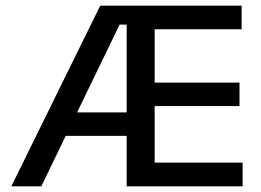

<svg xmlns="http://www.w3.org/2000/svg" viewBox="-20 -659 924 679"><path d="M126 0H20L334.5 -639H444.5V-572H403ZM463.5 -178.5H173V-261.5H463.5ZM838 0H457.5V-84H838ZM527 0H428V-639H527ZM827 -284H485V-367H827ZM834.5 -555.5H457V-639H834.5Z"/></svg>

Font: Anek Kannada Medium Medium
Style: Regular
Weight: 500
Version: Version 1.003